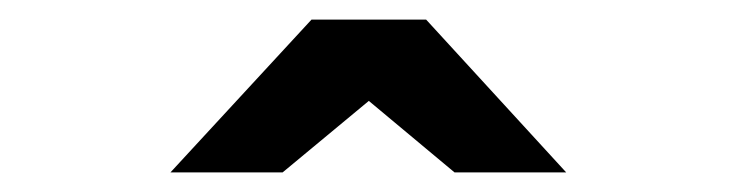

<svg xmlns="http://www.w3.org/2000/svg" viewBox="-20 -941 752 196"><path d="M154 -765 298 -921H415L558 -765H444L356.5 -838L268.5 -765Z"/></svg>

Font: Undotted
Style: Bold
Weight: 700
Designer: Delve Withrington, Dave Bailey, Thomas Jockin
Foundry: Delve Fonts LLC
Version: Version 4.000